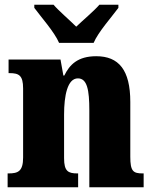

<svg xmlns="http://www.w3.org/2000/svg" viewBox="-20 -786 644 806"><path d="M228 -606H373C392 -651 449 -715 477 -753V-766H397C378 -743 327 -700 300 -674C274 -700 224 -743 205 -766H124V-753C152 -715 209 -651 228 -606ZM12 0H308V-58H305C266 -58 249 -67 249 -122V-305C249 -384 263 -457 307 -457C346 -457 355 -408 355 -323V0H583V-58H579C539 -58 527 -67 527 -128V-358C527 -493 478 -550 384 -550C306 -550 272 -514 250 -469H246L234 -536H16V-479H20C59 -479 77 -470 77 -415V-125C77 -67 56 -58 16 -58H12Z"/></svg>

Font: Noto Serif Khmer Condensed Black
Style: Regular
Weight: 900
Width: 3
Designer: Danh Hong and the Monotype Design Team
Foundry: Monotype Imaging Inc.
Version: Version 2.004